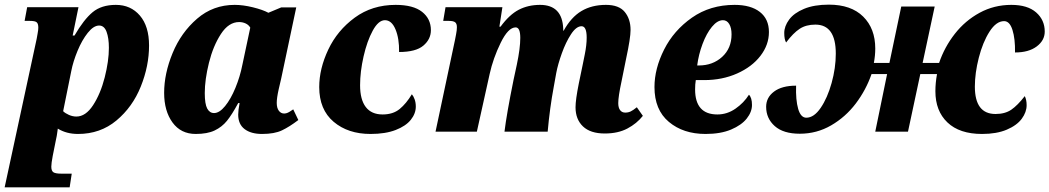

<svg xmlns="http://www.w3.org/2000/svg" viewBox="-57 -567 4520 827"><path d="M101 -400Q102 -407 105 -422.5Q108 -438 108 -448Q108 -465 101 -471Q94 -477 72 -477H49L60 -536H281L256 -414H264Q304 -483 342 -514.5Q380 -546 442 -546Q506 -546 545.5 -500Q585 -454 585 -371Q585 -283 549.5 -194.5Q514 -106 444.5 -48Q375 10 279 10Q229 10 192 -13Q191 -9 189.5 4.5Q188 18 184 35L170 105Q164 137 164 151Q164 169 173 175Q182 181 208 181H252L243 240H-37ZM412 -361Q412 -403 402 -430Q392 -457 370 -457Q346 -457 321 -425.5Q296 -394 277 -348Q258 -302 250 -261L215 -88Q224 -79 240 -72Q256 -65 272 -65Q312 -65 344 -114Q376 -163 394 -233.5Q412 -304 412 -361Z M650 -167Q650 -250 686.5 -338.5Q723 -427 792 -486.5Q861 -546 954 -546Q990 -546 1032.5 -535.5Q1075 -525 1099 -512L1154 -535H1219L1154 -228Q1152 -221 1143.5 -183Q1135 -145 1135 -124Q1135 -102 1144 -90Q1153 -78 1167 -78Q1175 -78 1182.5 -81.5Q1190 -85 1195.5 -89Q1201 -93 1206 -96L1228 -50Q1190 -21 1157.5 -5.5Q1125 10 1072 10Q1024 10 996.5 -11Q969 -32 969 -73Q969 -92 975 -123H969Q942 -73 920.5 -46.5Q899 -20 867.5 -5Q836 10 786 10Q722 10 686 -39.5Q650 -89 650 -167ZM987 -288 1021 -448Q1014 -460 1001 -466Q988 -472 973 -472Q928 -472 894.5 -420.5Q861 -369 843 -296.5Q825 -224 825 -166Q825 -119 835.5 -99.5Q846 -80 865 -80Q888 -80 912.5 -110Q937 -140 957 -188.5Q977 -237 987 -288Z M1318 -192Q1318 -271 1357 -353.5Q1396 -436 1471 -491Q1546 -546 1647 -546Q1723 -546 1761 -516Q1799 -486 1799 -437Q1799 -398 1766.5 -370.5Q1734 -343 1662 -343Q1663 -401 1646.5 -440.5Q1630 -480 1601 -480Q1573 -480 1548.5 -435Q1524 -390 1509 -324Q1494 -258 1494 -200Q1494 -138 1518.5 -106Q1543 -74 1591 -74Q1636 -74 1664.5 -97.5Q1693 -121 1717 -161Q1724 -153 1729 -139Q1734 -125 1734 -108Q1734 -78 1712.5 -51Q1691 -24 1647 -7Q1603 10 1539 10Q1442 10 1380 -42.5Q1318 -95 1318 -192Z M2422 -105Q2422 -137 2436 -207L2453 -289Q2454 -294 2462 -333.5Q2470 -373 2470 -405Q2470 -454 2448 -454Q2425 -454 2402.5 -419.5Q2380 -385 2363 -337.5Q2346 -290 2339 -253L2328 -192Q2311 -101 2302 0H2116Q2125 -75 2155 -223L2169 -288Q2184 -359 2184 -404Q2184 -449 2164 -449Q2132 -449 2099.5 -382.5Q2067 -316 2052 -248L1997 0H1819L1903 -396Q1904 -402 1907.5 -419.5Q1911 -437 1911 -450Q1911 -465 1903.5 -471Q1896 -477 1876 -477H1852L1862 -536H2107L2094 -452H2099Q2137 -504 2177.5 -525Q2218 -546 2269 -546Q2365 -546 2369 -443V-435H2371Q2403 -493 2447.5 -519.5Q2492 -546 2553 -546Q2609 -546 2634 -515.5Q2659 -485 2659 -438Q2659 -403 2640 -315L2620 -216Q2606 -151 2606 -123Q2606 -103 2614 -92.5Q2622 -82 2636 -82Q2649 -82 2659.5 -87Q2670 -92 2686 -105L2712 -68Q2686 -35 2645.5 -13.5Q2605 8 2548 8Q2486 8 2454 -22.5Q2422 -53 2422 -105Z M2762 -192Q2762 -271 2803.5 -353.5Q2845 -436 2923.5 -491Q3002 -546 3107 -546Q3177 -546 3216 -515.5Q3255 -485 3255 -429Q3255 -374 3218.5 -326.5Q3182 -279 3118 -250.5Q3054 -222 2976 -222H2940Q2937 -204 2937 -182Q2937 -74 3033 -74Q3075 -74 3111 -99Q3147 -124 3169 -159Q3182 -146 3182 -115Q3182 -85 3159.5 -56.5Q3137 -28 3092 -9Q3047 10 2982 10Q2886 10 2824 -42Q2762 -94 2762 -192ZM2953 -285Q3013 -285 3053.5 -322Q3094 -359 3094 -419Q3094 -447 3084 -463.5Q3074 -480 3057 -480Q3033 -480 3009.5 -451.5Q2986 -423 2969 -377.5Q2952 -332 2946 -285Z M3972 -174Q3972 -210 3979 -248H3907L3854 0H3713L3764 -248H3697Q3673 -179 3629 -121Q3585 -63 3523 -27Q3461 9 3388 9Q3317 9 3280 -24Q3243 -57 3243 -107Q3243 -147 3277 -172.5Q3311 -198 3372 -198Q3370 -136 3381 -98Q3392 -60 3416 -60Q3449 -60 3478 -102.5Q3507 -145 3525 -209.5Q3543 -274 3543 -336Q3543 -461 3455 -461Q3415 -461 3387.5 -443Q3360 -425 3329 -384Q3321 -397 3321 -425Q3321 -454 3342 -482.5Q3363 -511 3406.5 -529Q3450 -547 3513 -547Q3609 -547 3661 -495.5Q3713 -444 3713 -358Q3713 -328 3707 -296H3774L3825 -539H3969L3917 -296H3988Q4011 -364 4055.5 -421Q4100 -478 4162.5 -512Q4225 -546 4299 -546Q4369 -546 4406 -513.5Q4443 -481 4443 -431Q4443 -393 4408.5 -367Q4374 -341 4315 -341Q4316 -400 4304 -438Q4292 -476 4268 -476Q4234 -476 4205 -430.5Q4176 -385 4159 -318.5Q4142 -252 4142 -194Q4142 -76 4231 -76Q4272 -76 4299 -94.5Q4326 -113 4357 -153Q4365 -137 4365 -114Q4365 -84 4344 -55.5Q4323 -27 4279.5 -8.5Q4236 10 4173 10Q4076 10 4024 -39.5Q3972 -89 3972 -174Z"/></svg>

Font: Noto Serif NarrowBlack
Style: Italic
Weight: 900
Width: 4
Italic angle: -12°
Designer: Monotype Design Team
Foundry: Monotype Imaging Inc.
Version: Version 1.001